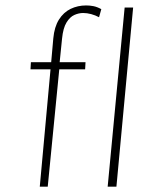

<svg xmlns="http://www.w3.org/2000/svg" viewBox="-20 -704 556 724"><path d="M95 -442.5 96.5 -469.5H173L181 -559.5Q185 -602.5 202.2 -630Q219.5 -657.5 246.2 -670.5Q273 -683.5 305 -683.5Q318.5 -683.5 332.5 -680.8Q346.5 -678 362 -669.5L353.5 -639Q339.5 -646.5 323.8 -650.8Q308 -655 293.5 -655Q277 -655 260.2 -647.5Q243.5 -640 230.8 -619.2Q218 -598.5 214 -558.5L205 -469.5H302.5L301 -442.5H203.5L160 0H130L170.5 -442.5ZM386 0 450 -675.5H482L419 0Z"/></svg>

Font: Karla ExtraLight
Style: Italic
Weight: 250
Italic angle: -8°
Designer: Jonathan Pinhorn
Version: Version 2.004;gftools[0.9.33]